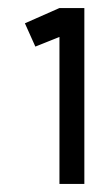

<svg xmlns="http://www.w3.org/2000/svg" viewBox="-20 -891 273 478"><path d="M190 -433H128V-799L68 -775L42 -833L128 -871H190Z"/></svg>

Font: SUIT Medium
Style: Regular
Weight: 500
Designer: Sunn Youn; Korean Glyphs from Source Han Sans (Sandoll Communications; Soo-young Jang, Joo-yeon Kang)
Foundry: Sunn
Version: Version 1.120